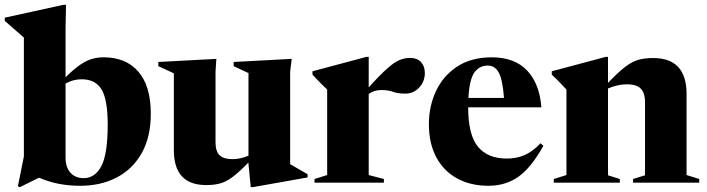

<svg xmlns="http://www.w3.org/2000/svg" viewBox="-36 -765 2962 804"><path d="M299.5 13Q254 13 211.5 5Q169 -3 127.5 -21L46.5 19L39 14.5L64 -110V-607.5Q54 -616 33.8 -634Q13.5 -652 -16 -677.5V-691L230 -745H240.5L238.5 -645.5V-441.5Q273.5 -476 300 -494Q326.5 -512 349.8 -518.5Q373 -525 398.5 -525Q491.5 -525 543.5 -464.8Q595.5 -404.5 595.5 -289Q595.5 -191 557.2 -123.5Q519 -56 452.2 -21.5Q385.5 13 299.5 13ZM238.5 -105Q238.5 -65 258.8 -42Q279 -19 314.5 -19Q361.5 -19 388.2 -69Q415 -119 415 -244Q415 -348.5 389 -390.8Q363 -433 306.5 -433Q288.5 -433 271.8 -428.8Q255 -424.5 238.5 -415Z M866.5 -169Q866.5 -131 883.8 -114.8Q901 -98.5 937 -98.5Q969.5 -98.5 1004.5 -113V-459L942.5 -488V-505.5L1185.5 -518.5L1179 -464.5V-77.5Q1188 -72 1212 -58.5Q1236 -45 1252 -35.5V-22L1024 18.5H1014L1004.5 -78V-84.5Q964.5 -43.5 937 -23.2Q909.5 -3 884.5 3.5Q859.5 10 827.5 10Q692 10 692 -136V-458L627 -488V-505.5L870 -518.5L866.5 -465.5Z M1682 -522.5Q1710.5 -522.5 1726.8 -505.2Q1743 -488 1743 -459.5Q1743 -423.5 1719.2 -398.2Q1695.5 -373 1662 -373Q1629.5 -373 1609.8 -380.5Q1590 -388 1561 -388Q1530.5 -388 1508 -371.5V-32L1571.5 -15.5V0H1281V-15.5L1334 -32V-390Q1324 -400 1312 -411.5Q1300 -423 1272.5 -452.5V-466.5L1499 -527H1508V-399Q1557.5 -454 1587.8 -480.2Q1618 -506.5 1639 -514.5Q1660 -522.5 1682 -522.5Z M2023.5 -525Q2118.5 -525 2171 -470Q2223.5 -415 2231 -315.5H1924.5Q1924.5 -200 1965.5 -150.5Q2006.5 -101 2086 -101Q2126.5 -101 2160 -115.2Q2193.5 -129.5 2227.5 -165L2239.5 -154.5Q2187 -60.5 2133.2 -23.8Q2079.5 13 2009.5 13Q1935 13 1878.8 -17.5Q1822.5 -48 1791.2 -106Q1760 -164 1760 -245.5Q1760 -320.5 1790 -384.2Q1820 -448 1878.8 -486.5Q1937.5 -525 2023.5 -525ZM2006.5 -490.5Q1971 -490.5 1950.2 -461Q1929.5 -431.5 1925.5 -355H2074.5Q2068.5 -432 2052.5 -461.2Q2036.5 -490.5 2006.5 -490.5Z M2615 -15.5 2665 -31V-336.5Q2665 -377 2646.5 -394.5Q2628 -412 2589.5 -412Q2569.5 -412 2549.8 -407.5Q2530 -403 2510 -394.5V-31L2559.5 -15.5V0H2283V-15.5L2336 -32V-390Q2327.5 -399 2312 -415.5Q2296.5 -432 2274.5 -452.5V-466.5L2501 -527H2510V-418Q2554 -464 2583.2 -486Q2612.5 -508 2638.8 -515Q2665 -522 2699 -522Q2839 -522 2839 -371.5V-32L2892 -15.5V0H2615Z"/></svg>

Font: Newsreader Display
Style: Bold
Weight: 700
Designer: Hugues Gentile
Foundry: Production Type
Version: Version 1.001